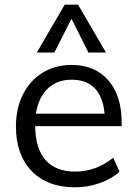

<svg xmlns="http://www.w3.org/2000/svg" viewBox="-20 -792 584 819"><path d="M499 -254H130Q131 -158 174.5 -109Q218 -60 301 -60Q389 -60 463 -119L490 -60Q457 -29 405.5 -11Q354 7 300 7Q182 7 115 -62.5Q48 -132 48 -253Q48 -330 78 -389.5Q108 -449 162 -482Q216 -515 285 -515Q385 -515 442 -449.5Q499 -384 499 -269ZM133 -307H426Q420 -378 384.5 -415Q349 -452 286 -452Q223 -452 183.5 -414Q144 -376 133 -307ZM212 -568H137L256 -772H313L432 -568H357L285 -712Z"/></svg>

Font: Muli
Style: Regular
Weight: 400
Designer: Vernon Adams
Foundry: Vernon Adams
Version: Version 2.000